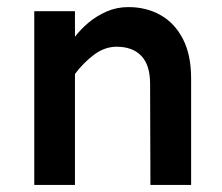

<svg xmlns="http://www.w3.org/2000/svg" viewBox="-20 -524 628 544"><path d="M406.2 0 405.3 -286.1Q405.3 -339.8 380.4 -365.7Q355.5 -391.6 310.5 -391.6Q276.4 -391.6 246.1 -368.7Q215.8 -345.7 192.4 -314.5V-419.9Q208 -440.4 230.5 -459.5Q252.9 -478.5 281.7 -491.2Q310.5 -503.9 343.8 -503.9Q394.5 -503.9 434.6 -481.4Q474.6 -459 498 -414.1Q521.5 -369.1 521.5 -301.8V0ZM77.1 0V-492.2H192.4V0Z"/></svg>

Font: Sen SemiBold
Style: Regular
Weight: 600
Designer: Kosal Sen, Philatype
Foundry: Philatype
Version: Version 2.000;gftools[0.9.31]